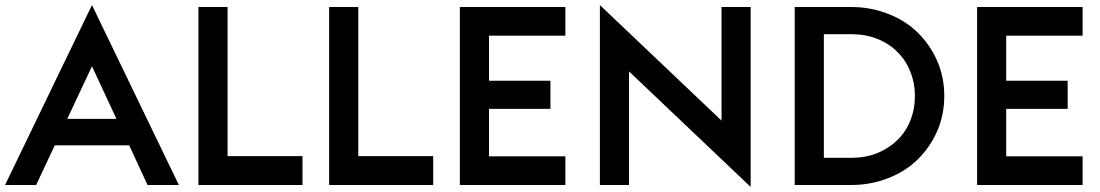

<svg xmlns="http://www.w3.org/2000/svg" viewBox="-30 -738 4389 766"><path d="M336.9 -717.8Q423.8 -538.1 683.6 0Q652.3 0 558.6 0Q540 -39.1 485.4 -158.2Q411.1 -158.2 188.5 -158.2Q169.9 -118.2 114.3 0Q83 0 -9.8 0Q77.1 -179.7 336.9 -717.8ZM238.3 -263.7Q287.1 -263.7 434.6 -263.7Q410.2 -316.4 336.9 -473.6Q312.5 -421.9 238.3 -263.7Z M761.7 -710Q791 -710 877.9 -710Q877.9 -561.5 877.9 -115.2Q952.1 -115.2 1176.8 -115.2Q1176.8 -85.9 1176.8 0Q1073.2 0 761.7 0Q761.7 -177.7 761.7 -710Z M1283.2 -710Q1312.5 -710 1399.4 -710Q1399.4 -561.5 1399.4 -115.2Q1473.6 -115.2 1698.2 -115.2Q1698.2 -85.9 1698.2 0Q1594.7 0 1283.2 0Q1283.2 -177.7 1283.2 -710Z M1804.7 -710Q1910.2 -710 2225.6 -710Q2225.6 -681.6 2225.6 -595.7Q2149.4 -595.7 1920.9 -595.7Q1920.9 -550.8 1920.9 -416Q1982.4 -416 2166 -416Q2166 -387.7 2166 -303.7Q2104.5 -303.7 1920.9 -303.7Q1920.9 -256.8 1920.9 -114.3Q1997.1 -114.3 2225.6 -114.3Q2225.6 -85.9 2225.6 0Q2120.1 0 1804.7 0Q1804.7 -177.7 1804.7 -710Z M2479.5 -453.1Q2479.5 -339.8 2479.5 0Q2450.2 0 2363.3 0Q2363.3 -179.7 2363.3 -717.8Q2484.4 -602.5 2848.6 -256.8Q2848.6 -370.1 2848.6 -710Q2877 -710 2964.8 -710Q2964.8 -530.3 2964.8 7.8Q2842.8 -107.4 2479.5 -453.1Z M3366.2 -108.4Q3422.9 -108.4 3469.7 -127Q3516.6 -146.5 3549.8 -178.7Q3584 -211.9 3601.6 -256.8Q3620.1 -301.8 3620.1 -355.5Q3620.1 -407.2 3601.6 -452.1Q3584 -498 3549.8 -531.2Q3516.6 -564.5 3469.7 -583Q3422.9 -601.6 3366.2 -601.6Q3329.1 -601.6 3256.8 -601.6Q3256.8 -478.5 3256.8 -108.4Q3284.2 -108.4 3366.2 -108.4ZM3140.6 -710Q3197.3 -710 3366.2 -710Q3444.3 -710 3513.7 -682.6Q3582 -656.2 3630.9 -608.4Q3680.7 -559.6 3709 -495.1Q3737.3 -429.7 3737.3 -355.5Q3737.3 -280.3 3709 -214.8Q3680.7 -150.4 3630.9 -101.6Q3582 -53.7 3513.7 -27.3Q3444.3 0 3366.2 0Q3291 0 3140.6 0Q3140.6 -177.7 3140.6 -710Z M3868.2 -710Q3973.6 -710 4289.1 -710Q4289.1 -681.6 4289.1 -595.7Q4212.9 -595.7 3984.4 -595.7Q3984.4 -550.8 3984.4 -416Q4045.9 -416 4229.5 -416Q4229.5 -387.7 4229.5 -303.7Q4168 -303.7 3984.4 -303.7Q3984.4 -256.8 3984.4 -114.3Q4060.5 -114.3 4289.1 -114.3Q4289.1 -85.9 4289.1 0Q4183.6 0 3868.2 0Q3868.2 -177.7 3868.2 -710Z"/></svg>

Font: SSportsD
Style: Medium
Weight: 400
Designer: Swiss Typefaces
Version: Version 1.000